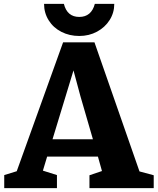

<svg xmlns="http://www.w3.org/2000/svg" viewBox="-20 -978 821 998"><path d="M2 0ZM392 -791Q341 -791 299 -812.5Q257 -834 233 -872.5Q209 -911 209 -958H312Q329 -890 392 -890Q455 -890 473 -958H574Q574 -912 550 -874Q526 -836 484.5 -813.5Q443 -791 392 -791ZM67 -88 308 -758H471L705 -87L779 -67V0H445V-67L510 -89L489 -164H225L203 -91L276 -68V0H2V-68ZM398 -478 362 -612 253 -254H463Z"/></svg>

Font: Martel Heavy
Style: Regular
Weight: 900
Designer: Dan Reynolds
Foundry: Dan Reynolds
Version: Version 1.001; ttfautohint (v1.1) -l 5 -r 5 -G 72 -x 0 -D la